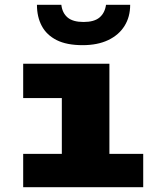

<svg xmlns="http://www.w3.org/2000/svg" viewBox="-20 -775 640 795"><path d="M76 0V-138H236V-369H76V-511H433V-138H573V0ZM322 -588Q256 -588 214.5 -609Q173 -630 153 -667.5Q133 -705 133 -755H234Q238 -721 260 -702.5Q282 -684 326 -684Q370 -684 392 -702.5Q414 -721 419 -755H519Q519 -705 495.5 -667.5Q472 -630 428 -609Q384 -588 322 -588Z"/></svg>

Font: Chivo Mono Medium Black
Style: Regular
Weight: 900
Monospace: yes
Version: Version 1.008